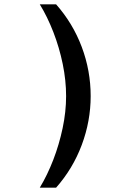

<svg xmlns="http://www.w3.org/2000/svg" viewBox="-20 -706 640 883"><path d="M238 -686Q315 -599 356 -490Q397 -381 397 -264Q397 -149 356 -39.5Q315 70 238 157H163Q198 99 225 29Q252 -41 268 -116.5Q284 -192 284 -264Q284 -336 268.5 -411.5Q253 -487 225.5 -558Q198 -629 163 -686Z"/></svg>

Font: Chivo Mono SemiBold
Style: Regular
Weight: 600
Monospace: yes
Designer: Hector Gatti
Foundry: Omnibus-Type
Version: Version 1.008